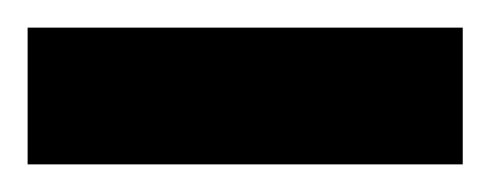

<svg xmlns="http://www.w3.org/2000/svg" viewBox="-44 -745 355 139"><path d="M-24 -626H291V-725H-24Z"/></svg>

Font: TitilliumText22L
Style: 800 wt
Weight: 800
Designer: Campivisivi
Foundry: Campivisivi
Version: 1.000